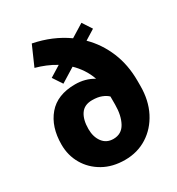

<svg xmlns="http://www.w3.org/2000/svg" viewBox="-184 -888 938 1016"><g transform="rotate(-30 284.5 -380.5)"><path d="M110.8 -651.9 163.1 -771Q278.8 -748 366.2 -685.5L445.3 -734.4L482.9 -676.8L421.4 -638.7Q481.4 -579.6 515.1 -499Q548.8 -418.5 548.8 -320.3V-289.6Q548.8 -200.7 514.2 -133.3Q479.5 -65.9 419.7 -28.1Q359.9 9.8 283.7 9.8Q208 9.8 151.4 -22.2Q94.7 -54.2 63.2 -108.2Q31.7 -162.1 31.7 -228.5Q31.7 -336.9 87.9 -403.1Q144 -469.2 252.9 -469.2Q315.4 -469.2 364.7 -439Q352.1 -474.6 332.5 -503.9Q313 -533.2 288.6 -556.6L201.7 -502.9L163.6 -560.5L230 -601.6Q202.1 -618.7 171.9 -631.1Q141.6 -643.6 110.8 -651.9ZM196.3 -228.5Q196.3 -180.2 220 -148.7Q243.7 -117.2 285.6 -117.2Q335.9 -117.2 359.6 -160.9Q383.3 -204.6 383.3 -270V-319.8Q370.1 -333 346.7 -342.3Q323.2 -351.6 289.1 -351.6Q241.2 -351.6 218.8 -318.6Q196.3 -285.6 196.3 -228.5Z"/></g></svg>

Font: Vazirmatn UI Black
Style: Regular
Weight: 900
Designer: Saber Rastikerdar
Foundry: Saber Rastikerdar
Version: Version 33.003